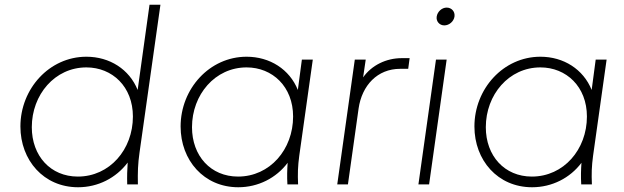

<svg xmlns="http://www.w3.org/2000/svg" viewBox="-20 -777 2628 809"><path d="M309 12C393 12 469 -27 518 -92C516 -62 515 -35 516 0H561C560 -51 561 -86 568 -135L656 -757H610L560 -398C525 -485 442 -538 344 -538C188 -538 66 -403 66 -244C66 -102 164 12 309 12ZM114 -241C114 -378 211 -493 344 -493C453 -493 540 -412 540 -286C540 -147 442 -33 308 -33C193 -33 114 -120 114 -241Z M984 12C1068 12 1144 -27 1192 -91C1190 -61 1189 -34 1191 0H1236C1234 -45 1235 -77 1241 -121L1298 -526H1252L1235 -398C1200 -485 1117 -538 1019 -538C863 -538 741 -403 741 -244C741 -102 839 12 984 12ZM789 -241C789 -378 886 -493 1019 -493C1128 -493 1215 -412 1215 -286C1215 -147 1117 -33 983 -33C868 -33 789 -120 789 -241Z M1401 0H1446L1491 -320C1505 -417 1570 -487 1666 -487H1700L1706 -532H1673C1607 -532 1546 -502 1510 -451L1521 -526H1475Z M1743 0H1788L1862 -526H1817ZM1820 -707C1817 -687 1832 -670 1852 -670C1873 -670 1892 -687 1895 -707C1898 -728 1883 -745 1862 -745C1842 -745 1823 -728 1820 -707Z M2222 12C2306 12 2382 -27 2430 -91C2428 -61 2427 -34 2429 0H2474C2472 -45 2473 -77 2479 -121L2536 -526H2490L2473 -398C2438 -485 2355 -538 2257 -538C2101 -538 1979 -403 1979 -244C1979 -102 2077 12 2222 12ZM2027 -241C2027 -378 2124 -493 2257 -493C2366 -493 2453 -412 2453 -286C2453 -147 2355 -33 2221 -33C2106 -33 2027 -120 2027 -241Z"/></svg>

Font: Mluvka ExtraLight
Style: Italic
Weight: 200
Italic angle: -8°
Designer: Modified by Jiří Krblich, Original typeface by Gumpita Rahayu
Foundry: Gumpita Rahayu & Jiří Krblich
Version: Version 2.000;Glyphs 3.1.1 (3134)